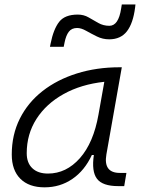

<svg xmlns="http://www.w3.org/2000/svg" viewBox="-20 -821 626 852"><path d="M177.7 10.3Q108.4 10.3 70.3 -27.8Q32.2 -65.9 32.2 -135.3Q32.2 -223.1 68.1 -294.7Q104 -366.2 168.9 -417Q233.9 -467.8 321.3 -495.1Q408.7 -522.5 511.2 -522.5H520.5L452.1 -135.7Q438 -53.7 511.7 -53.7H541L531.2 4.9H504.4Q435.1 4.9 410.4 -27.6Q385.7 -60.1 396.5 -133.3H387.7Q355.5 -64 301 -26.9Q246.6 10.3 177.7 10.3ZM192.9 -50.8Q273.9 -50.8 334.5 -119.1Q395 -187.5 417 -312.5L442.9 -458Q339.8 -446.8 262.2 -403.6Q184.6 -360.4 141.6 -293Q98.6 -225.6 98.6 -141.1Q98.6 -98.1 123.5 -74.5Q148.4 -50.8 192.9 -50.8ZM201.7 -613.3 204.6 -627.9Q217.3 -691.4 242.4 -723.9Q267.6 -756.3 325.2 -756.3Q351.6 -756.3 373 -743.9Q394.5 -731.4 416.5 -719Q438.5 -706.5 465.3 -706.5Q505.9 -706.5 517.6 -783.2L520.5 -801.3H581.1L579.6 -788.1Q570.8 -717.8 543.2 -682.1Q515.6 -646.5 464.4 -646.5Q435.5 -646.5 409.9 -659.2Q384.3 -671.9 362.3 -684.3Q340.3 -696.8 322.3 -696.8Q298.3 -696.8 285.6 -680.4Q272.9 -664.1 266.6 -632.8L262.7 -613.3Z"/></svg>

Font: Cascadia Code Light
Style: Italic
Weight: 300
Italic angle: -10°
Monospace: yes
Designer: Aaron Bell
Foundry: Saja Typeworks
Version: Version 2404.023; ttfautohint (v1.8.4)